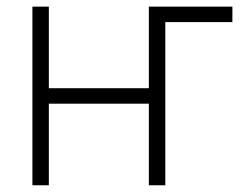

<svg xmlns="http://www.w3.org/2000/svg" viewBox="-20 -550 734 570"><path d="M669.9 -484.4H470.7V0H421.9V-242.2H125V0H76.2V-530.3H125V-288.1H421.9V-530.3H669.9Z"/></svg>

Font: Pretendard ExtraLight
Style: Regular
Weight: 200
Designer: Base glyphs from Inter by Rasmus Andersson; Hangeul glyphs from Noto Sans CJK(Source Han Sans) by Jang Soo-young and Kan
Foundry: Kil Hyung-jin
Version: Version 1.309